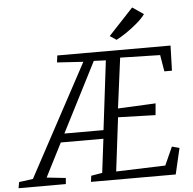

<svg xmlns="http://www.w3.org/2000/svg" viewBox="-143 -1044 1111 1107"><g transform="rotate(-5 413.0 -490.5)"><path d="M-80.5 0 -74.5 -35 6.5 -46 355 -693.5 203.5 -703 208.5 -743H864L859.5 -598H815.5L799.5 -693.5L568.5 -699L530.5 -408L749 -418.5L743 -351L526.5 -357.5L488.5 -47L773.5 -56.5L821 -162L864 -150.5L829 0H338.5L343 -35L407.5 -46L431.5 -241.5H185L86 -47L196 -35L193 0ZM210 -291H436.5L485 -690.5L415.5 -693.5ZM519.5 -828 662.5 -981 727 -937Q710.5 -913.5 679.2 -886.8Q648 -860 614.5 -837.5Q581 -815 557 -803Z"/></g></svg>

Font: Merriweather 7pt Light
Style: Italic
Weight: 300
Italic angle: -7.8°
Designer: Eben Sorkin
Foundry: Eben Sorkin
Version: Version 2.200;gftools[0.9.31]